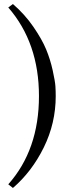

<svg xmlns="http://www.w3.org/2000/svg" viewBox="-20 -728 340 951"><path d="M256 -252Q256 -118 197 2Q138 122 44 203L21 185Q173 14 173 -252Q173 -516 21 -691L44 -708Q103 -657 145.5 -595Q188 -533 208.5 -483.5Q229 -434 241 -379.5Q253 -325 254.5 -300.5Q256 -276 256 -252Z"/></svg>

Font: Libertinus Sans
Style: Regular
Weight: 400
Designer: Philipp H. Poll
Foundry: Khaled Hosny
Version: Version 6.1